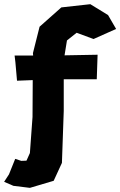

<svg xmlns="http://www.w3.org/2000/svg" viewBox="-63 -740 583 931"><path d="M460.9 -667 375 -719.7 234.4 -704.1 128.9 -610.4 96.7 -482.4 97.7 -470.7H7.8L11.7 -437.5L19.5 -348.6L95.7 -351.6L94.7 -172.9L82 2L65.4 39.1L40 40L10.7 30.3L-19.5 105.5L-43 141.6L2 161.1L82 170.9L197.3 136.7L237.3 49.8L246.1 -202.1V-355.5H406.2L410.2 -474.6L250 -471.7L261.7 -543.9L308.6 -581.1L390.6 -550.8L500 -599.6Z"/></svg>

Font: MaokenAssortedSans-Lite
Style: Lite
Weight: 400
Version: Version 1.400